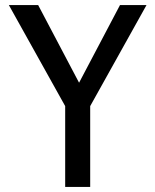

<svg xmlns="http://www.w3.org/2000/svg" viewBox="-20 -740 615 760"><path d="M238 0V-320L15 -720H131L317 -367H269L455 -720H560L337 -320V0Z"/></svg>

Font: Instrument Sans SemiCondensed Medium
Style: Regular
Weight: 500
Width: 4
Designer: Rodrigo Fuenzalida
Foundry: fragTYPE
Version: Version 1.000;gftools[0.9.28]